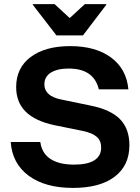

<svg xmlns="http://www.w3.org/2000/svg" viewBox="-20 -911 687 941"><path d="M337.5 10Q201.7 10 120.8 -49.6Q40 -109.2 32.5 -215H177.5Q185 -160 227.1 -132.1Q269.2 -104.2 343.3 -104.2Q409.2 -104.2 442.5 -125.4Q475.8 -146.7 475.8 -188.3Q475.8 -220.8 454.6 -240Q433.3 -259.2 385.8 -269.2L246.7 -297.5Q152.5 -317.5 105.8 -363.8Q59.2 -410 59.2 -484.2Q59.2 -578.3 130.4 -631.7Q201.7 -685 324.2 -685Q448.3 -685 524.2 -629.2Q600 -573.3 609.2 -473.3H464.2Q440 -575 316.7 -575Q260.8 -575 229.2 -555Q197.5 -535 197.5 -497.5Q197.5 -440 280 -423.3L425 -393.3Q523.3 -373.3 568.8 -326.2Q614.2 -279.2 614.2 -199.2Q614.2 -100 542.1 -45Q470 10 337.5 10ZM256.7 -737.5 140.8 -887.5V-890.8H247.5L321.7 -822.5L395.8 -890.8H500.8V-887.5L386.7 -737.5Z"/></svg>

Font: Funnel Display
Style: Bold
Weight: 700
Designer: NORD ID, Kristian Moeller
Foundry: Dicotype
Version: Version 1.000